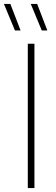

<svg xmlns="http://www.w3.org/2000/svg" viewBox="-54 -964 285 984"><path d="M88.5 0V-740H122.5V0ZM160 -808 103.5 -944H136.5L188.5 -808ZM22.5 -808 -34 -944H-1L51.5 -808Z"/></svg>

Font: Encode Sans SmCnd Th
Style: Regular
Weight: 100
Width: 4
Designer: Multiple Designers
Foundry: Impallari Type
Version: Version 3.002; ttfautohint (v1.8.3) -l 8 -r 50 -G 200 -x 14 